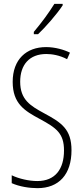

<svg xmlns="http://www.w3.org/2000/svg" viewBox="-20 -969 434 999"><path d="M306 -941V-949H263C231 -898 200 -856 156 -803V-791H178C217 -828 275 -894 306 -941ZM352 -187C352 -297 300 -331 209 -380C137 -419 85 -451 85 -544C85 -632 133 -688 221 -688C249 -688 290 -682 329 -661L344 -695C314 -710 267 -724 220 -724C117 -724 46 -660 46 -543C46 -429 109 -392 187 -350C274 -303 313 -275 313 -186C313 -90 268 -27 174 -27C131 -27 78 -39 41 -57V-16C81 2 133 10 175 10C287 10 352 -62 352 -187Z"/></svg>

Font: Noto Sans Telugu ExtraCondensed ExtraLight
Style: Regular
Weight: 200
Width: 2
Designer: Jelle Bosma - Monotype Design Team
Foundry: Monotype Imaging Inc.
Version: Version 2.005